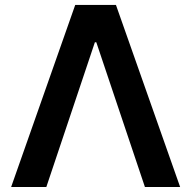

<svg xmlns="http://www.w3.org/2000/svg" viewBox="-20 -747 764 767"><path d="M699.6 0H558.9L364.7 -578.1H359L165.1 0H24.5L280.5 -727.3H443.2Z"/></svg>

Font: Linik Sans SemiBold
Style: Regular
Weight: 600
Designer: Rasmus Andersson (font), Cristiano Sobral (main changes)
Foundry: rsms
Version: Version 3.018;June 1, 2022;FontCreator 14.0.0.2814 64-bit; t